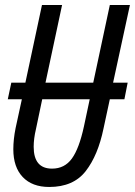

<svg xmlns="http://www.w3.org/2000/svg" viewBox="-20 -734 537 764"><path d="M176 10Q272 10 321 -53Q370 -116 392 -223L417 -339H475L488 -405H430L497 -714H417L351 -405H161L227 -714H147L81 -405H25L11 -339H67L42 -224Q33 -179 33 -140Q33 -69 70.5 -29.5Q108 10 176 10ZM187 -63Q114 -63 114 -150Q114 -182 123 -220L148 -339H337L314 -231Q295 -143 266 -103Q237 -63 187 -63Z"/></svg>

Font: Noto Sans UI Condensed
Style: Italic
Weight: 400
Width: 3
Italic angle: -12°
Designer: Monotype Design Team
Foundry: Monotype Imaging Inc.
Version: Version 1.901